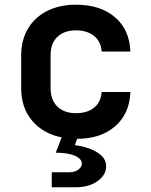

<svg xmlns="http://www.w3.org/2000/svg" viewBox="-20 -580 640 816"><path d="M200 216V152H275Q299 152 313.5 140.5Q328 129 328 116Q328 95 298.5 82Q269 69 217 69L242 4Q163 -12 116.5 -67Q70 -122 70 -206V-344Q70 -410 99 -458.5Q128 -507 180.5 -533.5Q233 -560 303 -560Q407 -560 469 -506.5Q531 -453 534 -361H412Q409 -404 379.5 -427.5Q350 -451 303 -451Q253 -451 224 -423.5Q195 -396 195 -345V-206Q195 -155 224 -127Q253 -99 303 -99Q351 -99 380 -122.5Q409 -146 412 -189H534Q531 -97 469.5 -43.5Q408 10 308 10L298 37Q327 40 357.5 50.5Q388 61 409.5 80Q431 99 431 128Q431 163 395 189.5Q359 216 299 216Z"/></svg>

Font: NKDuy Mono
Style: Bold
Weight: 700
Monospace: yes
Designer: NKDuy
Foundry: NKDuy
Version: Version 2.251; ttfautohint (v1.8.4.7-5d5b)